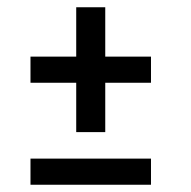

<svg xmlns="http://www.w3.org/2000/svg" viewBox="-20 -560 525 529"><path d="M64 -51V-123H396V-51ZM396 -404V-332H270V-196H190V-332H64V-404H190V-540H270V-404Z"/></svg>

Font: PTCRaleway Medium
Style: Italic
Weight: 500
Italic angle: -12°
Designer: Matt McInerney, Pablo Impallari, Rodrigo Fuenzalida
Foundry: Matt McInerney, Pablo Impallari, Rodrigo Fuenzalida
Version: Version 3.000g; ttfautohint (v1.5) -l 8 -r 28 -G 28 -x 14 -D